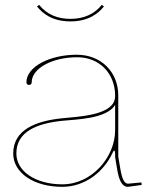

<svg xmlns="http://www.w3.org/2000/svg" viewBox="-20 -740 595 763"><path d="M260 -665C209.5 -665 167.5 -681.5 135.5 -720.5L127 -714.5C147 -689.5 184.5 -655 260 -655C333.5 -655 372 -688 393 -714.5L384.5 -720.5C354.5 -683.5 312.5 -665 260 -665ZM437.5 -323V-222.5C437.5 -116.5 346 -7.5 227.5 -7.5C121.5 -7.5 45 -59 45 -130C45 -217.5 127 -249.5 228 -260C283 -265.5 404 -267.5 437.5 -323ZM285.5 -522.5C175 -522.5 85 -473.5 85 -413C85 -406.5 89 -402.5 95.5 -402.5C102 -402.5 106 -406.5 106 -413C106 -468 187 -512.5 287 -512.5C375.5 -512.5 437 -448 437.5 -360.5V-357.5C437.5 -352.5 436.5 -347 435 -341.5C416.5 -281 289 -276.5 227 -270C125 -259.5 32.5 -226 32.5 -130C32.5 -53 114.5 2.5 227.5 2.5C317.5 2.5 392 -57 426.5 -131C429.5 -138 432 -141.5 434 -141.5C436 -141.5 437.5 -137 437.5 -128V-117C437.5 -113 443 -83.5 445.5 -68C452 -27.5 463.5 2.5 488 2.5H488.5L543 -5L542 -15L488.5 -10C474.5 -10.5 465 -28 458 -70L450 -117.5V-360.5C450 -454.5 381 -522.5 285.5 -522.5Z"/></svg>

Font: Znikomit
Style: Regular
Weight: 100
Designer: gluk
Foundry: gluk
Version: Version 0.55